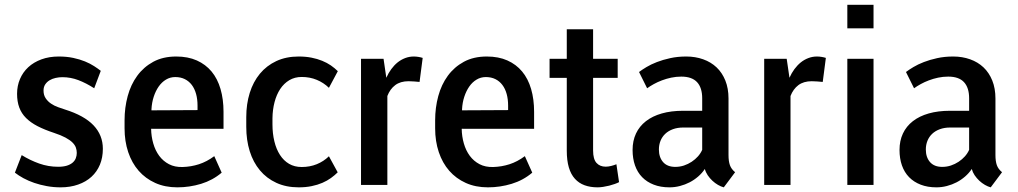

<svg xmlns="http://www.w3.org/2000/svg" viewBox="-20 -782 4305 812"><path d="M304.7 -135.3Q304.7 -147 300.8 -158Q296.9 -168.9 286.4 -179.4Q275.9 -189.9 256.8 -200.2Q237.8 -210.4 208 -220.2Q168 -233.4 138.7 -248.5Q109.4 -263.7 90.1 -283Q70.8 -302.2 61.5 -327.4Q52.2 -352.5 52.2 -385.3Q52.2 -418.9 64.5 -447.8Q76.7 -476.6 99.6 -497.8Q122.6 -519 155.3 -531Q188 -543 228.5 -543Q262.2 -543 289.8 -537.1Q317.4 -531.2 339.4 -522.2Q361.3 -513.2 377.9 -502.4Q394.5 -491.7 406.2 -482.4L378.4 -408.7Q344.2 -430.7 311.5 -443.1Q278.8 -455.6 243.7 -455.6Q229.5 -455.6 215.1 -452.4Q200.7 -449.2 189.5 -442.4Q178.2 -435.5 171.1 -424.8Q164.1 -414.1 164.1 -398.9Q164.1 -379.9 173.1 -366.5Q182.1 -353 195.8 -343.8Q209.5 -334.5 225.3 -328.9Q241.2 -323.2 254.9 -318.8Q335.9 -293.5 375.5 -252Q415 -210.4 415 -152.8Q415 -115.7 402.6 -85.7Q390.1 -55.7 366.9 -34.4Q343.8 -13.2 310.5 -1.5Q277.3 10.3 236.3 10.3Q206.1 10.3 178 5.1Q149.9 0 125 -8.5Q100.1 -17.1 79.3 -28.3Q58.6 -39.6 43 -51.8L71.8 -126Q107.4 -104 146 -90.3Q184.6 -76.7 225.6 -76.7Q247.6 -76.7 262.5 -81.3Q277.3 -85.9 286.9 -94Q296.4 -102.1 300.5 -112.8Q304.7 -123.5 304.7 -135.3Z M730 10.3Q677.7 10.3 636.5 -8.3Q595.2 -26.9 566.4 -59.8Q537.6 -92.8 522.2 -138.7Q506.8 -184.6 506.8 -239.3V-273.4Q506.8 -326.7 520 -375.5Q533.2 -424.3 560.3 -461.4Q587.4 -498.5 628.4 -520.8Q669.4 -543 725.1 -543Q774.9 -543 812.3 -526.4Q849.6 -509.8 874.8 -479.5Q899.9 -449.2 912.6 -405.8Q925.3 -362.3 925.3 -309.1V-237.3H626.5Q624.5 -237.3 622.8 -237.5Q621.1 -237.8 619.1 -237.3Q619.6 -205.1 628.2 -175.3Q636.7 -145.5 653.3 -123Q669.9 -100.6 694.6 -87.6Q719.2 -74.7 752.4 -75.7Q788.1 -76.7 821.3 -87.4Q854.5 -98.1 886.2 -121.6L917.5 -51.8Q879.4 -19.5 830.6 -4.6Q781.7 10.3 730 10.3ZM721.2 -456.1Q699.7 -456.1 681.9 -445.3Q664.1 -434.6 651.1 -416Q638.2 -397.5 630.1 -372.8Q622.1 -348.1 620.6 -320.3V-315.4L815.4 -316.4V-335.4Q815.4 -362.3 809.3 -384.5Q803.2 -406.7 791.3 -422.6Q779.3 -438.5 761.7 -447.3Q744.1 -456.1 721.2 -456.1Z M1255.9 -75.7Q1290.5 -75.7 1319.8 -87.6Q1349.1 -99.6 1371.1 -121.1L1408.2 -53.2Q1395.5 -40.5 1379.6 -29.1Q1363.8 -17.6 1343.5 -8.8Q1323.2 0 1298.3 5.1Q1273.4 10.3 1243.2 10.3Q1189.9 10.3 1148.7 -8.8Q1107.4 -27.8 1079.1 -61.8Q1050.8 -95.7 1036.1 -142.6Q1021.5 -189.5 1021.5 -245.6V-286.6Q1021.5 -341.8 1036.1 -388.9Q1050.8 -436 1079.1 -470.2Q1107.4 -504.4 1148.7 -523.7Q1189.9 -543 1243.2 -543Q1272.9 -543 1297.6 -538.1Q1322.3 -533.2 1342.5 -524.9Q1362.8 -516.6 1379.2 -505.4Q1395.5 -494.1 1408.7 -481L1371.1 -410.6Q1349.1 -432.1 1319.8 -444.3Q1290.5 -456.5 1255.9 -456.5Q1226.6 -456.5 1203.6 -442.9Q1180.7 -429.2 1165 -405.5Q1149.4 -381.8 1141.1 -350.1Q1132.8 -318.4 1132.3 -282.2V-256.3Q1132.3 -217.3 1140.4 -184.1Q1148.4 -150.9 1164.1 -126.7Q1179.7 -102.5 1202.6 -89.1Q1225.6 -75.7 1255.9 -75.7Z M1767.6 -537.1 1754.4 -435.5Q1741.7 -436.5 1731.2 -437.5Q1720.7 -438.5 1708 -438.5Q1673.3 -438.5 1651.4 -421.9Q1629.4 -405.3 1618.2 -376V0H1506.8V-533.2H1602.1L1613.8 -453.1Q1622.6 -473.1 1634.8 -489.7Q1647 -506.3 1661.6 -518.1Q1676.3 -529.8 1693.6 -536.4Q1710.9 -543 1730 -543Q1739.7 -543 1750 -541.3Q1760.3 -539.6 1767.6 -537.1Z M2043.5 10.3Q1991.2 10.3 1950 -8.3Q1908.7 -26.9 1879.9 -59.8Q1851.1 -92.8 1835.7 -138.7Q1820.3 -184.6 1820.3 -239.3V-273.4Q1820.3 -326.7 1833.5 -375.5Q1846.7 -424.3 1873.8 -461.4Q1900.9 -498.5 1941.9 -520.8Q1982.9 -543 2038.6 -543Q2088.4 -543 2125.7 -526.4Q2163.1 -509.8 2188.2 -479.5Q2213.4 -449.2 2226.1 -405.8Q2238.8 -362.3 2238.8 -309.1V-237.3H1939.9Q1938 -237.3 1936.3 -237.5Q1934.6 -237.8 1932.6 -237.3Q1933.1 -205.1 1941.7 -175.3Q1950.2 -145.5 1966.8 -123Q1983.4 -100.6 2008.1 -87.6Q2032.7 -74.7 2065.9 -75.7Q2101.6 -76.7 2134.8 -87.4Q2168 -98.1 2199.7 -121.6L2231 -51.8Q2192.9 -19.5 2144 -4.6Q2095.2 10.3 2043.5 10.3ZM2034.7 -456.1Q2013.2 -456.1 1995.4 -445.3Q1977.5 -434.6 1964.6 -416Q1951.7 -397.5 1943.6 -372.8Q1935.5 -348.1 1934.1 -320.3V-315.4L2128.9 -316.4V-335.4Q2128.9 -362.3 2122.8 -384.5Q2116.7 -406.7 2104.7 -422.6Q2092.8 -438.5 2075.2 -447.3Q2057.6 -456.1 2034.7 -456.1Z M2377 -658.2H2488.3V-533.2H2592.3V-452.6H2488.3V-145.5Q2488.3 -108.9 2502.7 -93Q2517.1 -77.1 2541.5 -77.1Q2552.7 -77.1 2565.2 -80.3Q2577.6 -83.5 2586.9 -87.4L2598.1 -11.7Q2590.8 -7.8 2579.8 -3.9Q2568.8 0 2556.4 3.2Q2543.9 6.3 2531 8.3Q2518.1 10.3 2507.3 10.3Q2476.6 10.3 2452.4 1.5Q2428.2 -7.3 2411.4 -25.9Q2394.5 -44.4 2385.7 -74Q2377 -103.5 2377 -145V-452.6H2304.2V-533.2H2377Z M2835.9 -76.2Q2855 -76.2 2872.6 -82Q2890.1 -87.9 2905.3 -97.9Q2920.4 -107.9 2931.9 -120.8Q2943.4 -133.8 2949.7 -148.4V-242.7H2870.1Q2845.2 -242.7 2825.9 -235.6Q2806.6 -228.5 2793.5 -216.1Q2780.3 -203.6 2773.4 -186.5Q2766.6 -169.4 2766.6 -149.9Q2766.6 -116.7 2784.4 -96.4Q2802.2 -76.2 2835.9 -76.2ZM3088.9 -53.7 3041 10.3Q3029.3 7.3 3016.6 0Q3003.9 -7.3 2992.7 -17.8Q2981.4 -28.3 2972.9 -41Q2964.4 -53.7 2960.9 -67.4Q2949.2 -49.8 2932.6 -35.4Q2916 -21 2896.7 -11Q2877.4 -1 2855.7 4.6Q2834 10.3 2811.5 10.3Q2773.9 10.3 2744.9 -1Q2715.8 -12.2 2695.8 -32.7Q2675.8 -53.2 2665.5 -82.5Q2655.3 -111.8 2655.3 -147.9Q2655.3 -186.5 2669.7 -217.3Q2684.1 -248 2711.7 -269.5Q2739.3 -291 2778.8 -302.2Q2818.4 -313.5 2868.7 -313.5H2949.7V-366.2Q2949.7 -411.1 2928 -434.6Q2906.2 -458 2861.3 -458Q2839.4 -458 2818.6 -453.6Q2797.9 -449.2 2779.3 -442.1Q2760.7 -435.1 2744.9 -426.3Q2729 -417.5 2716.8 -408.7L2682.6 -477.5Q2694.8 -486.8 2713.9 -498.3Q2732.9 -509.8 2758.1 -519.5Q2783.2 -529.3 2814.5 -536.1Q2845.7 -543 2882.3 -543Q2920.9 -543 2953.9 -531.2Q2986.8 -519.5 3010.5 -497.1Q3034.2 -474.6 3047.6 -441.4Q3061 -408.2 3061 -365.2V-126.5Q3061 -100.1 3066.9 -83.5Q3072.8 -66.9 3088.9 -53.7Z M3472.7 -537.1 3459.5 -435.5Q3446.8 -436.5 3436.3 -437.5Q3425.8 -438.5 3413.1 -438.5Q3378.4 -438.5 3356.4 -421.9Q3334.5 -405.3 3323.2 -376V0H3211.9V-533.2H3307.1L3318.8 -453.1Q3327.6 -473.1 3339.8 -489.7Q3352.1 -506.3 3366.7 -518.1Q3381.3 -529.8 3398.7 -536.4Q3416 -543 3435.1 -543Q3444.8 -543 3455.1 -541.3Q3465.3 -539.6 3472.7 -537.1Z M3674.3 -761.7V-662.1H3563.5V-761.7ZM3674.3 -533.2V0H3563.5V-533.2Z M3964.8 -76.2Q3983.9 -76.2 4001.5 -82Q4019 -87.9 4034.2 -97.9Q4049.3 -107.9 4060.8 -120.8Q4072.3 -133.8 4078.6 -148.4V-242.7H3999Q3974.1 -242.7 3954.8 -235.6Q3935.5 -228.5 3922.4 -216.1Q3909.2 -203.6 3902.3 -186.5Q3895.5 -169.4 3895.5 -149.9Q3895.5 -116.7 3913.3 -96.4Q3931.2 -76.2 3964.8 -76.2ZM4217.8 -53.7 4169.9 10.3Q4158.2 7.3 4145.5 0Q4132.8 -7.3 4121.6 -17.8Q4110.4 -28.3 4101.8 -41Q4093.3 -53.7 4089.8 -67.4Q4078.1 -49.8 4061.5 -35.4Q4044.9 -21 4025.6 -11Q4006.3 -1 3984.6 4.6Q3962.9 10.3 3940.4 10.3Q3902.8 10.3 3873.8 -1Q3844.7 -12.2 3824.7 -32.7Q3804.7 -53.2 3794.4 -82.5Q3784.2 -111.8 3784.2 -147.9Q3784.2 -186.5 3798.6 -217.3Q3813 -248 3840.6 -269.5Q3868.2 -291 3907.7 -302.2Q3947.3 -313.5 3997.6 -313.5H4078.6V-366.2Q4078.6 -411.1 4056.9 -434.6Q4035.2 -458 3990.2 -458Q3968.3 -458 3947.5 -453.6Q3926.8 -449.2 3908.2 -442.1Q3889.6 -435.1 3873.8 -426.3Q3857.9 -417.5 3845.7 -408.7L3811.5 -477.5Q3823.7 -486.8 3842.8 -498.3Q3861.8 -509.8 3887 -519.5Q3912.1 -529.3 3943.4 -536.1Q3974.6 -543 4011.2 -543Q4049.8 -543 4082.8 -531.2Q4115.7 -519.5 4139.4 -497.1Q4163.1 -474.6 4176.5 -441.4Q4189.9 -408.2 4189.9 -365.2V-126.5Q4189.9 -100.1 4195.8 -83.5Q4201.7 -66.9 4217.8 -53.7Z"/></svg>

Font: Ufes Sans Medium
Style: Regular
Weight: 500
Designer: Ricardo Esteves & Filipe Motta
Foundry: ProDesignUfes - Ricardo Esteves, Filipe Motta (This is a derivative work, based on Roboto family, by Christian Robertson
Version: Version 2.0